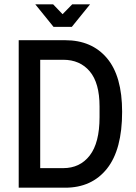

<svg xmlns="http://www.w3.org/2000/svg" viewBox="-20 -873 632 893"><path d="M67 0V-686H283Q407 -686 477.5 -602.5Q548 -519 548 -353Q548 -177 477.5 -88.5Q407 0 283 0ZM167 -91H274Q352 -91 397.5 -150Q443 -209 443 -328V-378Q443 -487 397.5 -541Q352 -595 274 -595H167ZM229 -748 144 -853H227L271 -807L316 -853H399L314 -748Z"/></svg>

Font: Archivo Narrow Medium
Style: Regular
Weight: 500
Designer: Hector Gatti
Foundry: Omnibus-Type
Version: Version 3.002